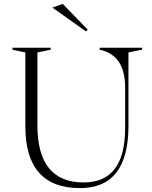

<svg xmlns="http://www.w3.org/2000/svg" viewBox="-20 -953 779 985"><path d="M390 12Q250 12 180 -67.5Q110 -147 110 -304V-684L44 -698V-708H240V-698L172 -684V-310Q172 -163 231.5 -90Q291 -17 409 -17Q516 -17 569 -87Q622 -157 622 -297V-505Q622 -545 614 -578Q606 -611 590 -635Q574 -659 549.5 -675Q525 -691 491 -698V-708H709V-698L639 -684V-306Q639 -148 577 -68Q515 12 390 12ZM421 -792 249 -914 302 -933 430 -801Z"/></svg>

Font: Kalnia Light
Style: Regular
Weight: 300
Designer: Frida Medrano
Foundry: Frida Medrano
Version: Version 1.105